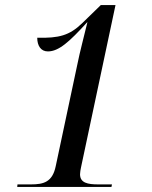

<svg xmlns="http://www.w3.org/2000/svg" viewBox="-20 -738 599 758"><path d="M48 0H420L422 -10H368C326 -10 296 -16 296 -50C296 -56 298 -70 300 -78L436 -718H378L304 -646C254 -598 213 -587 127 -589C127 -558 141 -535 169 -535C212 -535 254 -573 324 -650H325C312 -595 296 -537 285 -482L200 -82C187 -19 152 -10 102 -10H49Z"/></svg>

Font: Noto Serif Display
Style: Italic
Weight: 400
Italic angle: -12°
Designer: Monotype Design Team
Foundry: Monotype Imaging Inc.
Version: Version 2.009